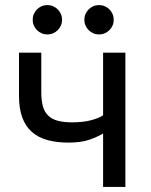

<svg xmlns="http://www.w3.org/2000/svg" viewBox="-20 -738 595 758"><path d="M387 0V-211Q364 -197 331.5 -186Q299 -175 250 -175Q204 -175 167.5 -185Q131 -195 106 -217Q81 -239 68 -274Q55 -309 55 -360V-530H143V-375Q143 -341 149.5 -318Q156 -295 171 -281Q186 -267 209 -261Q232 -255 265 -255Q310 -255 342 -264Q374 -273 387 -283V-530H475V0ZM167 -602Q155 -602 144.5 -606.5Q134 -611 126 -619Q118 -627 113.5 -637.5Q109 -648 109 -660Q109 -672 113.5 -682.5Q118 -693 126 -701Q134 -709 144.5 -713.5Q155 -718 167 -718Q179 -718 189.5 -713.5Q200 -709 208 -701Q216 -693 220.5 -682.5Q225 -672 225 -660Q225 -648 220.5 -637.5Q216 -627 208 -619Q200 -611 189.5 -606.5Q179 -602 167 -602ZM371 -602Q359 -602 348.5 -606.5Q338 -611 330 -619Q322 -627 317.5 -637.5Q313 -648 313 -660Q313 -672 317.5 -682.5Q322 -693 330 -701Q338 -709 348.5 -713.5Q359 -718 371 -718Q383 -718 393.5 -713.5Q404 -709 412 -701Q420 -693 424.5 -682.5Q429 -672 429 -660Q429 -648 424.5 -637.5Q420 -627 412 -619Q404 -611 393.5 -606.5Q383 -602 371 -602Z"/></svg>

Font: Golos Text VF
Style: Regular
Weight: 400
Designer: A.Korolkova, Vitaly Kuzmin
Foundry: ParaType Ltd
Version: Version 2.003